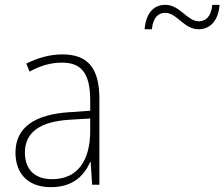

<svg xmlns="http://www.w3.org/2000/svg" viewBox="-20 -764 928 794"><path d="M578 -643H608C613 -694 637 -711 663 -711C712 -711 740 -643 801 -643C849 -643 883 -678 888 -744H858C853 -694 830 -676 802 -676C754 -676 724 -744 664 -744C615 -744 584 -710 578 -643ZM238 -539C185 -539 134 -524 89 -501L102 -468C150 -494 193 -505 236 -505C316 -505 353 -462 353 -349V-306L267 -300C125 -291 44 -238 44 -133C44 -49 93 10 190 10C282 10 327 -37 353 -94H355L361 0H391V-355C391 -484 342 -539 238 -539ZM270 -269 353 -274V-219C352 -101 302 -23 195 -23C124 -23 83 -63 83 -133C83 -220 150 -262 270 -269Z"/></svg>

Font: Noto Sans Thai Looped SemiCondensed ExtraLight
Style: Regular
Weight: 200
Width: 4
Designer: Sasikarn Vongin, Ben Mitchell
Foundry: The Fontpad Ltd
Version: Version 1.001